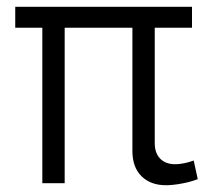

<svg xmlns="http://www.w3.org/2000/svg" viewBox="-20 -541 629 567"><path d="M171 -459V0H105V-459H25V-521H547V-459H437V-118Q437 -89 453 -72.5Q469 -56 498 -56Q509 -56 524 -59Q539 -62 552 -67L564 -12Q544 -4 517 1Q490 6 470 6Q425 6 398 -20.5Q371 -47 371 -95V-459Z"/></svg>

Font: IngvarSans
Style: Regular
Weight: 400
Version: Version 1.000